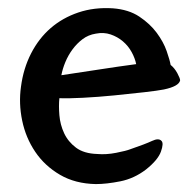

<svg xmlns="http://www.w3.org/2000/svg" viewBox="-20 -454 480 485"><path d="M222 11Q170 10 131.5 -12.5Q93 -35 69 -70.5Q45 -106 36 -149.5Q27 -193 33 -235Q39 -281 58.5 -319Q78 -357 108 -383Q138 -409 178 -422.5Q218 -436 265 -433Q305 -430 332 -412Q359 -394 376 -371Q393 -348 401 -325Q409 -302 411 -290Q421 -282 428 -269Q435 -256 435 -251Q432 -236 394 -228Q379 -225 344 -221Q309 -217 268.5 -213Q228 -209 189.5 -207Q151 -205 130 -206Q128 -187 130 -163Q132 -139 142 -117.5Q152 -96 172 -81Q192 -66 226 -65Q248 -63 273.5 -68Q299 -73 309 -77Q347 -90 364 -98Q381 -106 388 -98Q394 -92 386.5 -71Q379 -50 349 -26Q319 -3 284 4Q249 11 222 11ZM324 -292Q321 -307 312.5 -322.5Q304 -338 290.5 -349.5Q277 -361 259.5 -367Q242 -373 222 -369Q203 -366 188.5 -355Q174 -344 163 -329Q152 -314 145 -297Q138 -280 135 -264Q189 -272 234 -279Q279 -286 324 -292Z"/></svg>

Font: Yeon Sung
Style: Regular
Weight: 400
Version: Version 1.001